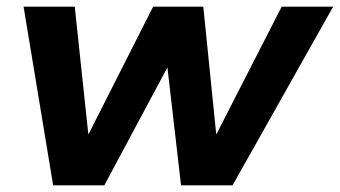

<svg xmlns="http://www.w3.org/2000/svg" viewBox="-20 -558 1023 578"><path d="M680 0H525L484 -355L294 0H140L51 -538H205L246 -153L441 -538H592L631 -153L828 -538H983Z"/></svg>

Font: Argentum Sans SemiBold
Style: Italic
Weight: 600
Italic angle: -11°
Designer: Julieta Ulanovsky (font), Cristiano Sobral (main changes and remaster)
Foundry: Julieta Ulanovsky (font), Cristiano Sobral (main changes and remaster)
Version: Version 2.007;June 15, 2022;FontCreator 14.0.0.2814 64-bit; 